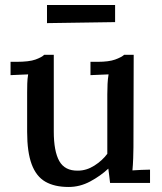

<svg xmlns="http://www.w3.org/2000/svg" viewBox="-20 -728 644 764"><path d="M253 16Q197 16 160.5 -5Q124 -26 106 -74.5Q88 -123 88 -203V-360Q88 -377 88.5 -395.5Q89 -414 92 -432Q75 -431 56 -430.5Q37 -430 22 -429V-482H46Q96 -482 121 -491Q146 -500 156 -510H194V-205Q194 -126 216 -87Q238 -48 290 -49Q324 -49 355.5 -69Q387 -89 407 -116V-353Q407 -375 408 -394.5Q409 -414 412 -432Q394 -431 375 -430.5Q356 -430 340 -429V-482H369Q413 -482 438 -491Q463 -500 474 -510H512L511 -142Q511 -126 510 -98.5Q509 -71 507 -50Q524 -51 542.5 -52Q561 -53 577 -53V0H418Q416 -16 414.5 -30Q413 -44 411 -57Q380 -28 339 -6Q298 16 253 16ZM167 -636V-708H438V-640Z"/></svg>

Font: Lora Medium
Style: Regular
Weight: 500
Designer: Olga Karpushina, Alexei Vanyashin (Cyrillic)
Foundry: Cyreal
Version: Version 3.004